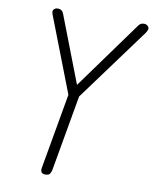

<svg xmlns="http://www.w3.org/2000/svg" viewBox="-99 -1005 864 1082"><g transform="rotate(10 333.0 -464.0)"><path d="M235.5 2.5Q219.5 2.5 213.5 -6Q207.5 -14.5 209.5 -28.5L286 -462.5L122 -886.5Q118.5 -896 117.2 -899.8Q116 -903.5 116 -909Q116 -917.5 123.8 -924.2Q131.5 -931 142.5 -931Q157 -931 165.2 -924.5Q173.5 -918 177.5 -906L324 -526L606 -915.5Q613 -925 620.5 -928Q628 -931 638 -931Q645 -931 651.2 -927.8Q657.5 -924.5 661.5 -919.2Q665.5 -914 665.5 -907.5Q665.5 -898.5 654.5 -882L347 -463.5L270.5 -29Q268 -18 262 -7.8Q256 2.5 235.5 2.5Z"/></g></svg>

Font: Edu VIC WA NT Hand Pre
Style: Regular
Weight: 400
Designer: Tina and Corey Anderson, Eben Sorkin, Mirko Velimirovic
Foundry: Google for Education
Version: Version 1.000